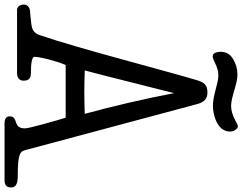

<svg xmlns="http://www.w3.org/2000/svg" viewBox="-159 -881 1067 845"><g transform="rotate(90 374.5 -458.5)"><path d="M410 -793C402 -823 387 -838 359 -838C325 -838 314 -822 305 -792C266 -663 164 -267 107 -101C98 -74 82 -66 58 -63C52 -62 6 -57 1 -57C-12 -57 -28 -47 -28 -30C-28 -12 -17 0 -5 0H273C299 0 307 -14 307 -29C307 -53 295 -61 274 -61C228 -61 202 -66 202 -77C202 -99 219 -169 238 -214H470C479 -186 517 -54 517 -35C517 22 464 -9 464 33C464 44 471 55 495 55H742C765 55 777 49 777 25C777 2 752 -3 733 -3C636 -3 619 -11 613 -35ZM362 -691C386 -563 421 -415 453 -298C429 -297 382 -296 358 -296C317 -296 303 -297 262 -298C291 -406 343 -619 362 -691ZM180 -897C180 -877 187 -861 199 -861C219 -861 244 -886 283 -886C321 -886 369 -862 420 -862C450 -862 531 -878 531 -937C531 -958 516 -972 509 -972C503 -972 493 -967 479 -959C460 -949 437 -942 419 -942C378 -942 322 -970 282 -970C256 -970 235 -964 214 -952C196 -942 180 -926 180 -897Z"/></g></svg>

Font: Life Savers
Style: ExtraBold
Weight: 800
Designer: Pablo Impallari, Rodrigo Fuenzalida, Brenda Gallo
Foundry: Pablo Impallari, Rodrigo Fuenzalida, Brenda Gallo
Version: Version 3.000